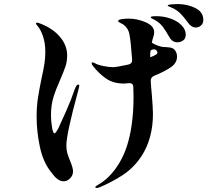

<svg xmlns="http://www.w3.org/2000/svg" viewBox="-20 -881 1040 949"><path d="M985 -782Q985 -765 973.5 -755Q962 -745 948 -745Q926 -745 910 -768Q888 -798 873 -813Q858 -828 838 -839Q830 -843 819.5 -847Q809 -851 809 -854Q809 -858 828 -859.5Q847 -861 859 -861Q905 -861 945 -841.5Q985 -822 985 -782ZM898 -710Q898 -690 885 -681Q872 -672 857 -672Q831 -672 817 -698Q798 -731 784 -749.5Q770 -768 746 -782Q741 -785 733 -788.5Q725 -792 725 -796Q725 -801 752 -801Q790 -801 823.5 -789Q857 -777 877.5 -756Q898 -735 898 -710ZM851 -622Q855 -614 855 -601Q855 -570 825 -549Q793 -527 741 -506Q724 -498 725 -481Q726 -457 730 -418Q736 -346 736 -319Q736 -197 680 -110Q641 -51 585.5 -15Q530 21 469 46Q463 48 458 48Q451 48 451 44Q451 40 462 34Q524 0 569.5 -75Q615 -150 631 -265Q640 -327 640 -402Q640 -433 639 -450Q639 -470 620 -470Q612 -470 605.5 -469Q599 -468 593 -468Q541 -468 505.5 -492Q470 -516 441 -553Q433 -562 433 -569Q433 -573 437 -573Q439 -573 446 -570Q463 -560 491.5 -554.5Q520 -549 538 -549Q556 -549 615 -562Q635 -567 633 -587Q626 -679 621 -704Q618 -728 606 -743.5Q594 -759 580 -765Q564 -772 564 -777Q564 -784 582 -786.5Q600 -789 616 -789Q658 -789 700 -771Q742 -753 742 -722Q742 -708 735 -689Q735 -687 734 -686L731 -672L730 -670Q759 -653 784 -649Q793 -648 808.5 -647.5Q824 -647 834.5 -641.5Q845 -636 851 -622ZM372 -456Q372 -455 366 -431Q308 -219 308 -162Q308 -140 313 -123Q318 -106 328 -82Q341 -50 341 -35Q341 -14 326.5 0.5Q312 15 295 15Q277 15 262 2.5Q247 -10 232 -31Q193 -80 177 -155.5Q161 -231 161 -304Q161 -352 167 -393Q173 -434 185 -492Q195 -536 199.5 -565.5Q204 -595 204 -624Q204 -669 192 -703Q180 -737 166 -752Q158 -762 158 -764Q158 -769 163 -769Q169 -769 183 -763Q243 -739 277.5 -697.5Q312 -656 312 -607Q312 -578 303.5 -552.5Q295 -527 278 -488Q256 -439 244 -400Q232 -361 232 -310Q232 -283 237 -252.5Q242 -222 249 -222Q253 -222 258 -229.5Q263 -237 268 -246Q281 -273 307 -332Q333 -391 348 -436Q354 -452 358 -457.5Q362 -463 367 -463Q372 -463 372 -456ZM758 -621Q758 -630 746 -637H742Q724 -637 723 -625Q722 -617 722 -599Q722 -598 730.5 -601Q739 -604 749 -610L754 -613Q758 -616 758 -621Z"/></svg>

Font: Shippori Mincho B1
Style: Bold
Weight: 700
Designer: FONTDASU
Foundry: FONTDASU / Google Inc. / but / Adobe
Version: Version 3.110; ttfautohint (v1.8.3)